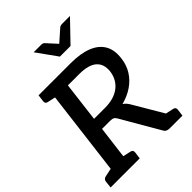

<svg xmlns="http://www.w3.org/2000/svg" viewBox="-258 -1059 1189 1189"><g transform="rotate(-45 336.5 -464.5)"><path d="M72 0 161 -719H370Q455 -719 512 -696.5Q569 -674 595 -629.5Q621 -585 612 -517Q606 -466 580.5 -425Q555 -384 513 -355.5Q471 -327 417 -313Q426 -308 434 -299.5Q442 -291 449 -280L614 0H517Q487 0 477 -23L333 -271Q326 -284 316.5 -289Q307 -294 287 -294H219L182 0ZM228 -373H323Q402 -373 449.5 -409Q497 -445 506 -509Q513 -570 476.5 -602Q440 -634 359 -634H260ZM528 0 491 -98 551 -85ZM0 0 5 -46Q6 -56 12 -62Q18 -68 28 -70L99 -85L101 0ZM189 -719 167 -634 99 -649Q89 -651 85 -657Q81 -663 82 -673L88 -719ZM154 0 176 -85 244 -70Q254 -68 258 -62Q262 -56 261 -46L255 0ZM528 0 550 -85 618 -70Q628 -68 632 -62Q636 -56 635 -46L629 0ZM573 -929 444 -795H351L255 -929H321Q334 -929 342 -922L404 -854L481 -922Q484 -925 490.5 -927Q497 -929 504 -929Z"/></g></svg>

Font: Aleo Medium
Style: Italic
Weight: 500
Italic angle: -7°
Designer: Alessio Laiso
Foundry: Alessio Laiso
Version: Version 2.001;gftools[0.9.29]